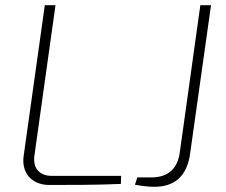

<svg xmlns="http://www.w3.org/2000/svg" viewBox="-20 -710 869 737"><path d="M193 -690H152L71 -113C61 -45 103 0 169 0C259 0 352 0 444 -4L445 -35H178C130 -35 106 -66 112 -112ZM790 -690H749L670 -124C661 -61 624 -29 561 -29H507L498 -1C517 3 549 7 570 7C652 8 699 -36 710 -122Z"/></svg>

Font: Exo 2 Extra Light
Style: Italic
Weight: 250
Italic angle: -8°
Designer: Natanael Gama
Version: Version 1.001;PS 001.001;hotconv 1.0.88;makeotf.lib2.5.64775